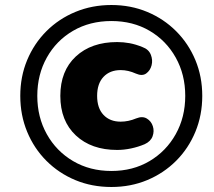

<svg xmlns="http://www.w3.org/2000/svg" viewBox="-20 -736 855 767"><path d="M425 11Q347 11 281 -16.5Q215 -44 165.5 -93.5Q116 -143 88.5 -209.5Q61 -276 61 -353Q61 -430 88.5 -496Q116 -562 165.5 -611.5Q215 -661 281.5 -688.5Q348 -716 425 -716Q502 -716 568 -688.5Q634 -661 683.5 -611.5Q733 -562 760.5 -496Q788 -430 788 -353Q788 -276 760.5 -209.5Q733 -143 683.5 -93.5Q634 -44 568 -16.5Q502 11 425 11ZM425 -53Q511 -53 577.5 -92.5Q644 -132 682 -200Q720 -268 720 -353Q720 -438 682 -506Q644 -574 577.5 -613Q511 -652 425 -652Q339 -652 272 -613Q205 -574 167 -506Q129 -438 129 -353Q129 -268 167 -200Q205 -132 272 -92.5Q339 -53 425 -53ZM448 -137Q345 -137 283 -195Q221 -253 221 -353Q221 -453 283 -510.5Q345 -568 448 -568Q473 -568 497.5 -563.5Q522 -559 549 -548Q574 -539 582.5 -517.5Q591 -496 585.5 -475Q580 -454 564 -442.5Q548 -431 523 -442Q492 -456 462 -456Q419 -456 393.5 -429Q368 -402 368 -353Q368 -304 393.5 -277Q419 -250 462 -250Q493 -250 524 -263Q549 -273 566.5 -262.5Q584 -252 590.5 -232Q597 -212 589.5 -191.5Q582 -171 558 -160Q532 -149 503.5 -143Q475 -137 448 -137Z"/></svg>

Font: Nunito Black
Style: Italic
Weight: 900
Italic angle: -9°
Designer: Vernon Adams
Foundry: Vernon Adams
Version: Version 3.601; ttfautohint (v1.8.2.53-6de2)